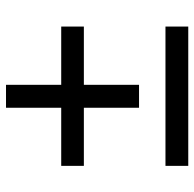

<svg xmlns="http://www.w3.org/2000/svg" viewBox="-24 -626 649 642"><g transform="rotate(-90 301.0 -304.5)"><path d="M67.9 -424.8H262.2V-609.4H338.9V-424.8H533.7V-349.1H338.9V-164.6H262.2V-349.1H67.9ZM67.9 0V-76.2H533.7V0Z"/></g></svg>

Font: Spartan MB Med
Style: Regular
Weight: 500
Designer: Matt Bailey, Mirko Velimirovic
Foundry: Matt Bailey
Version: Version 1.005